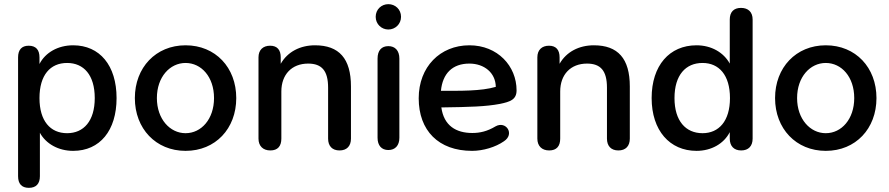

<svg xmlns="http://www.w3.org/2000/svg" viewBox="-20 -716 4278 924"><path d="M119 188C154 188 172 168 172 132V-77C201 -24 261 10 332 10C461 10 541 -88 541 -244C541 -401 460 -498 332 -498C259 -498 198 -463 170 -408V-440C170 -476 153 -496 118 -496C84 -496 67 -476 67 -440V132C67 168 84 188 119 188ZM303 -75C222 -75 170 -134 170 -244C170 -355 222 -413 303 -413C383 -413 436 -355 436 -244C436 -134 383 -75 303 -75Z M873 10C1017 10 1117 -97 1117 -244C1117 -391 1017 -498 873 -498C730 -498 629 -391 629 -244C629 -97 730 10 873 10ZM873 -75C798 -75 735 -143 735 -244C735 -346 798 -413 873 -413C949 -413 1010 -346 1010 -244C1010 -143 949 -75 873 -75Z M1281 8C1317 8 1334 -13 1334 -49V-276C1334 -357 1384 -410 1463 -410C1529 -410 1559 -375 1559 -294V-49C1559 -13 1579 8 1614 8C1649 8 1669 -13 1669 -49V-300C1669 -434 1612 -498 1496 -498C1425 -498 1364 -467 1331 -409V-440C1331 -476 1314 -496 1280 -496C1246 -496 1224 -476 1224 -440V-49C1224 -13 1246 8 1281 8Z M1849 6C1882 6 1902 -16 1902 -53V-434C1902 -473 1881 -494 1849 -494C1816 -494 1797 -473 1797 -434V-53C1797 -16 1816 6 1849 6ZM1849 -574C1882 -574 1910 -600 1910 -635C1910 -671 1882 -696 1849 -696C1816 -696 1788 -671 1788 -635C1788 -600 1816 -574 1849 -574Z M2252 10C2305 10 2365 -8 2405 -36C2459 -71 2415 -136 2365 -108C2325 -84 2290 -76 2253 -76C2175 -76 2116 -111 2104 -199C2242 -201 2317 -203 2386 -216C2434 -226 2466 -236 2466 -281C2466 -398 2375 -498 2239 -498C2098 -498 1995 -394 1995 -243C1995 -88 2090 10 2252 10ZM2102 -279C2110 -362 2157 -410 2239 -410C2310 -410 2365 -366 2366 -298C2295 -277 2194 -279 2102 -279Z M2623 8C2659 8 2676 -13 2676 -49V-276C2676 -357 2726 -410 2805 -410C2871 -410 2901 -375 2901 -294V-49C2901 -13 2921 8 2956 8C2991 8 3011 -13 3011 -49V-300C3011 -434 2954 -498 2838 -498C2767 -498 2706 -467 2673 -409V-440C2673 -476 2656 -496 2622 -496C2588 -496 2566 -476 2566 -440V-49C2566 -13 2588 8 2623 8Z M3332 10C3404 10 3464 -25 3492 -80V-49C3492 -13 3512 8 3547 8C3582 8 3602 -13 3602 -49V-622C3602 -658 3581 -678 3546 -678C3511 -678 3492 -658 3492 -622V-410C3463 -463 3404 -498 3332 -498C3202 -498 3116 -401 3116 -244C3116 -88 3203 10 3332 10ZM3361 -75C3280 -75 3226 -134 3226 -244C3226 -355 3280 -413 3361 -413C3440 -413 3493 -355 3493 -244C3493 -134 3440 -75 3361 -75Z M3954 10C4098 10 4198 -97 4198 -244C4198 -391 4098 -498 3954 -498C3811 -498 3710 -391 3710 -244C3710 -97 3811 10 3954 10ZM3954 -75C3879 -75 3816 -143 3816 -244C3816 -346 3879 -413 3954 -413C4030 -413 4091 -346 4091 -244C4091 -143 4030 -75 3954 -75Z"/></svg>

Font: SN Pro Medium
Style: Regular
Weight: 500
Designer: Tobias Whetton
Foundry: Supernotes
Version: Version 1.003;Glyphs 3.3 (3324)